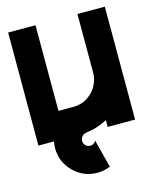

<svg xmlns="http://www.w3.org/2000/svg" viewBox="-102 -556 639 797"><g transform="rotate(-15 217.5 -157.0)"><path d="M307.6 -485.8H425.3V-0.5H307.6V-29.8Q293.5 -22 279.8 -17.1Q249 -4.4 217.8 -1.5V0Q205.6 0 198.2 8.3Q189.9 16.6 189.9 28.3Q189.9 39.6 198.2 47.9Q205.6 56.2 217.8 56.2Q229.5 56.2 237.8 47.9Q240.2 44.9 242.7 41.5L273.4 161.1Q247.1 172.4 217.8 172.4Q158.2 172.4 116 130.1Q73.7 87.9 73.7 28.3Q73.7 13.7 76.7 0H9.8V-485.8H127.4V-117.7H191.4Q214.8 -117.7 236.8 -126.5Q258.3 -136.7 273.4 -151.9Q290 -168.5 298.3 -189Q306.6 -207.5 307.6 -229.5Z"/></g></svg>

Font: Sangha Kali
Style: Regular
Weight: 400
Designer: Seslavinskaya Anna
Foundry: Popkern
Version: Version 2.000;PS 002.000;hotconv 1.0.88;makeotf.lib2.5.64775